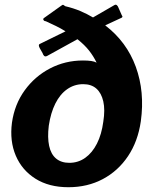

<svg xmlns="http://www.w3.org/2000/svg" viewBox="-20 -773 639 803"><path d="M569 -266Q557 -182 515.5 -120Q474 -58 410 -24Q346 10 266 10Q185 10 128.5 -25.5Q72 -61 46 -122Q20 -183 30 -260Q41 -337 83.5 -395.5Q126 -454 189.5 -487Q253 -520 327 -520Q347 -520 361 -518Q375 -516 384 -511Q371 -538 352.5 -561.5Q334 -585 304 -609L177 -539Q169 -535 164.5 -539.5Q160 -544 158 -551L146 -572Q139 -586 146 -589L254 -642Q235 -654 214.5 -664Q194 -674 172 -684Q166 -684 162.5 -688.5Q159 -693 163 -697L236 -749Q242 -754 245 -752.5Q248 -751 253 -747Q287 -739 315.5 -727Q344 -715 369 -700L459 -752Q465 -755 469 -751Q473 -747 474 -744L489 -710Q491 -707 492 -704.5Q493 -702 489 -699L420 -667Q510 -598 548 -493.5Q586 -389 569 -266ZM270 -92Q307 -92 336.5 -113Q366 -134 385.5 -172.5Q405 -211 412 -264Q420 -314 412 -349Q404 -384 383 -402.5Q362 -421 328 -421Q291 -421 261 -400Q231 -379 211.5 -340Q192 -301 184 -247Q178 -198 185.5 -163Q193 -128 214.5 -110Q236 -92 270 -92Z"/></svg>

Font: Libre Franklin Thin
Style: Bold Italic
Weight: 700
Italic angle: -8°
Version: Version 3.000